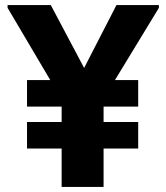

<svg xmlns="http://www.w3.org/2000/svg" viewBox="-20 -740 656 760"><path d="M87 -152V-257H224V-318H87V-423H179L10 -709V-720H181L313 -471L441 -720H609V-709L435 -423H527V-318H390V-257H527V-152H390V0H224V-152Z"/></svg>

Font: Kufam
Style: Bold
Weight: 700
Designer: Wael Morcos, Artur Schmal
Foundry: Original Type
Version: Version 1.300; ttfautohint (v1.8.3)